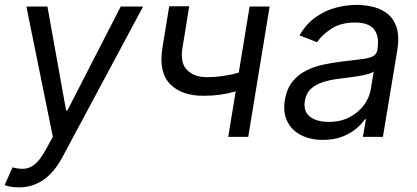

<svg xmlns="http://www.w3.org/2000/svg" viewBox="-31 -573 1746 804"><path d="M48.3 211.6Q27 211.6 10.5 208.3Q-6 204.9 -11.4 201.7L21.3 127.8Q50.4 135.7 73.5 133.3Q96.6 131 117.5 112.6Q138.5 94.1 160.5 54L190.3 0L79.5 -545.5H167.6L245.7 -110.8H251.4L474.4 -545.5H568.2L228.7 88.1Q161.6 211.6 48.3 211.6Z M1098 -545.5 1008.5 0H924.7L956 -190.3Q925.1 -181.5 892.2 -176.7Q859.4 -171.9 821 -171.9Q728 -171.9 680.4 -221.9Q632.8 -272 649.1 -372.2L677.6 -546.9H761.4L733 -372.2Q722.7 -309.3 752.5 -279.7Q782.3 -250 833.8 -250Q871.1 -250 903.9 -255Q936.8 -259.9 968.8 -268.8L1014.2 -545.5Z M1321 12.8Q1269.2 12.8 1230.1 -6.9Q1191.1 -26.6 1172.2 -64.1Q1153.4 -101.6 1161.9 -154.8Q1170.1 -201.7 1193.5 -231Q1217 -260.3 1250.5 -277.2Q1284.1 -294 1323 -302.4Q1361.9 -310.7 1400.6 -315.3Q1451 -321.7 1482.6 -325.3Q1514.2 -328.8 1530.2 -337Q1546.2 -345.2 1549.7 -365.1V-367.9Q1558.2 -420.1 1535.9 -449.4Q1513.5 -478.7 1456 -478.7Q1396.3 -478.7 1356.2 -452.4Q1316.1 -426.1 1296.9 -396.3L1223 -424.7Q1252.1 -474.4 1292.6 -502.3Q1333.1 -530.2 1377.5 -541.4Q1421.9 -552.6 1463.1 -552.6Q1489.3 -552.6 1522.4 -546.3Q1555.4 -540.1 1584.3 -521Q1613.3 -501.8 1628 -463.1Q1642.8 -424.4 1632.1 -359.4L1572.4 0H1488.6L1501.4 -73.9H1497.2Q1485.8 -56.1 1462.5 -35.9Q1439.3 -15.6 1403.9 -1.4Q1368.6 12.8 1321 12.8ZM1345.2 -62.5Q1394.9 -62.5 1432.4 -82Q1469.8 -101.6 1492.7 -132.5Q1515.6 -163.4 1521.3 -197.4L1534.1 -274.1Q1527.7 -267.8 1508.9 -262.6Q1490.1 -257.5 1466.4 -253.7Q1442.8 -250 1420.6 -247.3Q1398.4 -244.7 1384.9 -242.9Q1351.6 -238.6 1321.6 -229.2Q1291.5 -219.8 1271.1 -201.2Q1250.7 -182.5 1245.7 -150.6Q1238.3 -106.9 1266.7 -84.7Q1295.1 -62.5 1345.2 -62.5Z"/></svg>

Font: Inter UI
Style: Italic
Weight: 400
Italic angle: -9.39999°
Designer: Rasmus Andersson
Foundry: rsms
Version: 3.2;8d6f07862